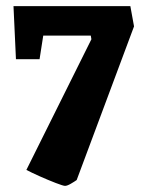

<svg xmlns="http://www.w3.org/2000/svg" viewBox="-20 -498 479 626"><path d="M192 108Q186 108 161.5 98.5Q137 89 110 77Q83 65 66 56L278 -370L276 -382H121L109 -305H32L24 -478H405L417 -412L230 89Q223 94 211 101Q199 108 192 108Z"/></svg>

Font: Grenze Gotisch Black
Style: Regular
Weight: 900
Designer: Renata Polastri
Foundry: Omnibus-Type
Version: Version 1.001